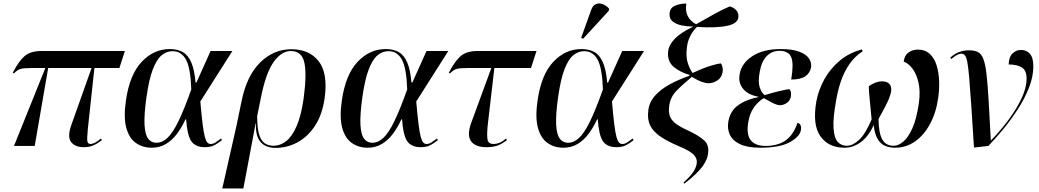

<svg xmlns="http://www.w3.org/2000/svg" viewBox="-20 -824 5865 1084"><path d="M59 0 236 -440H158Q116 -440 97 -435Q78 -430 59 -410L52 -413Q85 -478 118.5 -507Q152 -536 213 -536H685L654 -440H513L476 -97Q471 -45 473 -28Q475 -11 492 -11Q500 -11 514.5 -17.5Q529 -24 550 -42L555 -33Q524 -9 502 -1Q480 7 453 7Q404 7 381.5 -22Q359 -51 383 -119L497 -440H252L176 0Z M837 10Q785 10 747 -17Q709 -44 693 -102.5Q677 -161 691 -257Q712 -403 780 -475Q848 -547 938 -547Q982 -547 1012 -530Q1042 -513 1060 -471.5Q1078 -430 1084 -358H1089L1169 -536H1292L1111 -251Q1118 -171 1124 -123Q1130 -75 1136.5 -51Q1143 -27 1151 -19Q1159 -11 1170 -11Q1184 -11 1200.5 -22Q1217 -33 1228 -42L1233 -33Q1219 -21 1195.5 -7Q1172 7 1137 7Q1083 7 1060 -27Q1037 -61 1031 -150H1027Q1007 -106 980 -69.5Q953 -33 917.5 -11.5Q882 10 837 10ZM863 -18Q896 -18 925.5 -45.5Q955 -73 987 -138.5Q1019 -204 1060 -319Q1056 -440 1030 -487.5Q1004 -535 954 -535Q920 -535 892 -511.5Q864 -488 842.5 -431.5Q821 -375 807 -276Q793 -176 796 -120Q799 -64 816.5 -41Q834 -18 863 -18Z M1235 240 1315 -113 1343 -249Q1372 -395 1448 -470.5Q1524 -546 1625 -546Q1726 -546 1779 -478.5Q1832 -411 1813 -271Q1800 -178 1759.5 -115.5Q1719 -53 1660.5 -21Q1602 11 1535 11Q1503 11 1477.5 -1.5Q1452 -14 1437.5 -43.5Q1423 -73 1425 -126H1423L1354 240ZM1525 -1Q1562 -1 1595.5 -27Q1629 -53 1654.5 -111.5Q1680 -170 1694 -266Q1713 -408 1698 -472Q1683 -536 1622 -536Q1569 -536 1524.5 -473.5Q1480 -411 1452 -267L1432 -169Q1432 -103 1442.5 -66.5Q1453 -30 1474 -15.5Q1495 -1 1525 -1Z M2056 10Q2004 10 1966 -17Q1928 -44 1912 -102.5Q1896 -161 1910 -257Q1931 -403 1999 -475Q2067 -547 2157 -547Q2201 -547 2231 -530Q2261 -513 2279 -471.5Q2297 -430 2303 -358H2308L2388 -536H2511L2330 -251Q2337 -171 2343 -123Q2349 -75 2355.5 -51Q2362 -27 2370 -19Q2378 -11 2389 -11Q2403 -11 2419.5 -22Q2436 -33 2447 -42L2452 -33Q2438 -21 2414.5 -7Q2391 7 2356 7Q2302 7 2279 -27Q2256 -61 2250 -150H2246Q2226 -106 2199 -69.5Q2172 -33 2136.5 -11.5Q2101 10 2056 10ZM2082 -18Q2115 -18 2144.5 -45.5Q2174 -73 2206 -138.5Q2238 -204 2279 -319Q2275 -440 2249 -487.5Q2223 -535 2173 -535Q2139 -535 2111 -511.5Q2083 -488 2061.5 -431.5Q2040 -375 2026 -276Q2012 -176 2015 -120Q2018 -64 2035.5 -41Q2053 -18 2082 -18Z M2727 7Q2663 7 2639 -27.5Q2615 -62 2641 -132L2754 -440H2620Q2578 -440 2559 -435Q2540 -430 2521 -410L2514 -413Q2547 -478 2580.5 -507Q2614 -536 2675 -536H3009L2978 -440H2771L2733 -112Q2728 -57 2733 -34Q2738 -11 2767 -11Q2782 -11 2799 -17.5Q2816 -24 2837 -42L2842 -33Q2811 -9 2785.5 -1Q2760 7 2727 7Z M3161 10Q3109 10 3071 -17Q3033 -44 3017 -102.5Q3001 -161 3015 -257Q3036 -403 3104 -475Q3172 -547 3262 -547Q3306 -547 3336 -530Q3366 -513 3384 -471.5Q3402 -430 3408 -358H3413L3493 -536H3616L3435 -251Q3442 -171 3448 -123Q3454 -75 3460.5 -51Q3467 -27 3475 -19Q3483 -11 3494 -11Q3508 -11 3524.5 -22Q3541 -33 3552 -42L3557 -33Q3543 -21 3519.5 -7Q3496 7 3461 7Q3407 7 3384 -27Q3361 -61 3355 -150H3351Q3331 -106 3304 -69.5Q3277 -33 3241.5 -11.5Q3206 10 3161 10ZM3187 -18Q3220 -18 3249.5 -45.5Q3279 -73 3311 -138.5Q3343 -204 3384 -319Q3380 -440 3354 -487.5Q3328 -535 3278 -535Q3244 -535 3216 -511.5Q3188 -488 3166.5 -431.5Q3145 -375 3131 -276Q3117 -176 3120 -120Q3123 -64 3140.5 -41Q3158 -18 3187 -18ZM3272 -605 3261 -610 3317 -766Q3326 -793 3343.5 -800.5Q3361 -808 3381.5 -801Q3402 -794 3419 -775L3417 -763Z M3843 213 3839 207Q3872 177 3890 152.5Q3908 128 3913 103Q3919 75 3899 52Q3879 29 3812 1Q3750 -25 3709.5 -52.5Q3669 -80 3651.5 -114.5Q3634 -149 3640 -199Q3645 -246 3677 -282.5Q3709 -319 3760 -347Q3811 -375 3872 -396L3873 -401Q3818 -417 3782.5 -447.5Q3747 -478 3752 -533Q3756 -570 3789.5 -605Q3823 -640 3895 -674Q3862 -674 3831 -680Q3800 -686 3779.5 -701.5Q3759 -717 3760 -744Q3761 -779 3790.5 -791.5Q3820 -804 3855 -804Q3848 -763 3862.5 -734Q3877 -705 3910 -687Q3970 -721 4014 -745.5Q4058 -770 4100 -788Q4124 -781 4137 -766Q4150 -751 4149 -731Q4149 -692 4086.5 -678.5Q4024 -665 3915 -672Q3866 -624 3858 -556Q3852 -506 3862 -472Q3872 -438 3890 -412Q3946 -438 3987 -451Q4028 -464 4050 -466Q4058 -455 4060 -441Q4062 -427 4059 -414Q4054 -386 4030.5 -370Q4007 -354 3978 -354Q3966 -354 3943.5 -361.5Q3921 -369 3886 -390Q3835 -348 3799 -311Q3763 -274 3758 -223Q3754 -192 3761.5 -169.5Q3769 -147 3793.5 -127.5Q3818 -108 3867 -86Q3927 -58 3957 -30Q3987 -2 3976 52Q3967 95 3930.5 135Q3894 175 3843 213Z M4272 10Q4200 10 4158 -10Q4116 -30 4100.5 -63.5Q4085 -97 4092 -137Q4102 -197 4147 -229.5Q4192 -262 4262 -276V-278Q4204 -288 4175.5 -322.5Q4147 -357 4156 -405Q4166 -466 4227 -506.5Q4288 -547 4388 -547Q4454 -547 4493 -532Q4532 -517 4547.5 -493.5Q4563 -470 4559 -444Q4553 -411 4526.5 -393Q4500 -375 4447 -375Q4462 -463 4447.5 -500Q4433 -537 4380 -537Q4338 -537 4308.5 -507Q4279 -477 4269 -417Q4259 -362 4269 -331.5Q4279 -301 4297 -287Q4339 -300 4377 -309Q4415 -318 4436 -321Q4444 -313 4445.5 -301.5Q4447 -290 4445 -280Q4442 -257 4423 -243.5Q4404 -230 4384 -230Q4364 -231 4339 -244.5Q4314 -258 4292 -270Q4259 -250 4235.5 -216Q4212 -182 4205 -136Q4180 0 4304 0Q4341 0 4375.5 -11Q4410 -22 4437.5 -50.5Q4465 -79 4483 -131Q4496 -127 4500.5 -115Q4505 -103 4502 -91Q4497 -54 4440.5 -22Q4384 10 4272 10Z M4748 10Q4658 10 4612 -54.5Q4566 -119 4589 -252Q4601 -316 4634 -376Q4667 -436 4720.5 -481Q4774 -526 4846 -545L4851 -535Q4805 -505 4775 -461Q4745 -417 4727.5 -365Q4710 -313 4701 -259Q4682 -155 4686 -99.5Q4690 -44 4710 -22.5Q4730 -1 4761 -1Q4794 -1 4830 -34Q4866 -67 4901 -150Q4896 -211 4891 -255Q4886 -299 4885 -337Q4904 -351 4923.5 -358Q4943 -365 4958 -365Q4992 -365 5005 -345Q5018 -325 5007 -290Q4998 -260 4979 -224.5Q4960 -189 4940 -152Q4941 -73 4961 -37Q4981 -1 5025 -1Q5052 -1 5080 -24.5Q5108 -48 5131.5 -100.5Q5155 -153 5168 -243Q5177 -309 5165.5 -358.5Q5154 -408 5130.5 -438Q5107 -468 5082 -476Q5086 -510 5108.5 -527Q5131 -544 5163 -544Q5203 -544 5229 -520Q5255 -496 5267.5 -456.5Q5280 -417 5282 -368.5Q5284 -320 5277 -272Q5265 -187 5230.5 -123.5Q5196 -60 5145.5 -25Q5095 10 5035 10Q4976 10 4947.5 -22Q4919 -54 4913 -118Q4883 -53 4840 -21.5Q4797 10 4748 10Z M5479 9Q5470 -135 5463.5 -231Q5457 -327 5452 -385Q5447 -443 5441.5 -472.5Q5436 -502 5427.5 -511.5Q5419 -521 5406 -521Q5387 -521 5351 -491L5345 -499Q5370 -521 5396 -530.5Q5422 -540 5450 -540Q5481 -540 5500.5 -530.5Q5520 -521 5531.5 -492Q5543 -463 5549.5 -407Q5556 -351 5561.5 -259Q5567 -167 5574 -31H5575Q5631 -89 5676.5 -151Q5722 -213 5749 -272Q5776 -331 5776 -380Q5776 -426 5749.5 -443Q5723 -460 5675 -460Q5675 -500 5695.5 -521Q5716 -542 5744 -542Q5776 -542 5795 -520Q5814 -498 5814 -449Q5814 -390 5788.5 -326.5Q5763 -263 5723 -202Q5683 -141 5639.5 -89Q5596 -37 5560 0Z"/></svg>

Font: Noto Serif Display Medium
Style: Italic
Weight: 500
Italic angle: -12°
Designer: Monotype Design Team
Foundry: Monotype Imaging Inc.
Version: Version 2.009